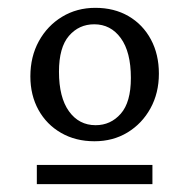

<svg xmlns="http://www.w3.org/2000/svg" viewBox="-20 -700 483 490"><path d="M74 -230V-279H369V-230ZM224 -380.5Q262.5 -380.5 288.2 -409.8Q314 -439 314 -501Q314 -567.5 288.2 -602.8Q262.5 -638 220.5 -638Q181.5 -638 156 -608.5Q130.5 -579 130.5 -517Q130.5 -451.5 156 -416Q181.5 -380.5 224 -380.5ZM221 -339.5Q173 -339.5 136 -360.8Q99 -382 78.2 -419.5Q57.5 -457 57.5 -505Q57.5 -555.5 79.2 -595Q101 -634.5 138.5 -657.2Q176 -680 223.5 -680Q271.5 -680 308 -658.8Q344.5 -637.5 365 -599.5Q385.5 -561.5 385.5 -512Q385.5 -462.5 364 -423.5Q342.5 -384.5 305.5 -362Q268.5 -339.5 221 -339.5Z"/></svg>

Font: Newsreader Text
Style: Regular
Weight: 400
Designer: Hugues Gentile
Foundry: Production Type
Version: Version 1.001